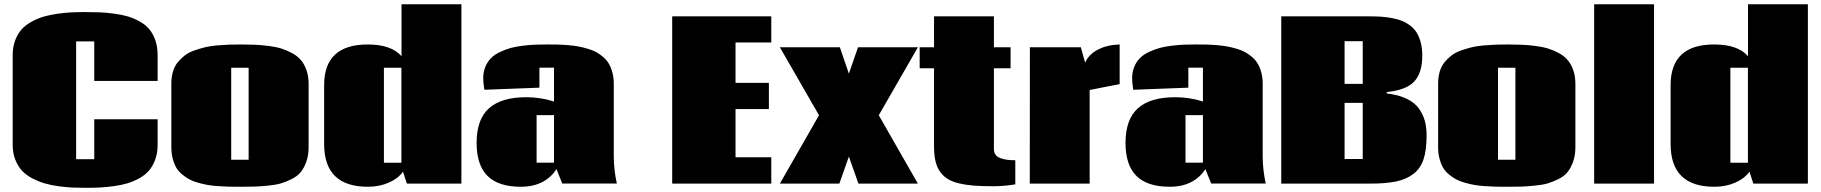

<svg xmlns="http://www.w3.org/2000/svg" viewBox="-20 -855 8481 894"><path d="M418.9 -662.1H334.5V-113.8H418.9V-299.8H713.9V-180.2Q713.9 -142.1 702.6 -111.6Q691.4 -81.1 673.6 -60.5Q655.8 -40 628.4 -24.9Q601.1 -9.8 573.5 -1.5Q545.9 6.8 509.8 11.7Q473.6 16.6 444.6 18.1Q415.5 19.5 378.9 19.5Q345.2 19.5 317.4 18.3Q289.6 17.1 253.2 12.2Q216.8 7.3 188.5 -1Q160.2 -9.3 130.9 -24.4Q101.6 -39.6 82.5 -60.1Q63.5 -80.6 51.3 -111.3Q39.1 -142.1 39.1 -180.7V-598.6Q39.1 -636.2 50.5 -666.7Q62 -697.3 80.3 -717.8Q98.6 -738.3 126.5 -753.7Q154.3 -769 182.4 -777.3Q210.4 -785.6 246.6 -790.8Q282.7 -795.9 312.3 -797.4Q341.8 -798.8 377.4 -798.8Q415.5 -798.8 444.8 -797.6Q474.1 -796.4 511 -791.5Q547.9 -786.6 575 -778.6Q602.1 -770.5 629.6 -755.4Q657.2 -740.2 674.6 -719.7Q691.9 -699.2 702.9 -668.5Q713.9 -637.7 713.9 -599.1V-478H418.9Z M1099.1 14.6Q1068.8 14.6 1046.9 14.2Q1024.9 13.7 996.1 11.7Q967.3 9.8 946.5 6.1Q925.8 2.4 901.6 -4.4Q877.4 -11.2 860.6 -20.5Q843.8 -29.8 826.9 -43.9Q810.1 -58.1 800 -75.7Q790 -93.3 783.9 -117.2Q777.8 -141.1 777.8 -169.9V-465.3Q777.8 -496.1 785.4 -521.7Q793 -547.4 807.9 -565.4Q822.8 -583.5 841.1 -597.4Q859.4 -611.3 884.8 -620.1Q910.2 -628.9 933.8 -634.8Q957.5 -640.6 988.5 -643.3Q1019.5 -646 1043.9 -647Q1068.4 -647.9 1099.6 -647.9Q1137.7 -647.9 1166.7 -646.7Q1195.8 -645.5 1230.5 -641.1Q1265.1 -636.7 1290.3 -628.9Q1315.4 -621.1 1340.6 -607.4Q1365.7 -593.8 1381.6 -574.7Q1397.5 -555.7 1407.2 -527.8Q1417 -500 1417 -464.8V-169.4Q1417 -131.8 1406.5 -102.5Q1396 -73.2 1380.6 -54Q1365.2 -34.7 1338.1 -21.2Q1311 -7.8 1287.6 -1Q1264.2 5.9 1226.6 9.5Q1189 13.2 1164.3 13.9Q1139.6 14.6 1099.1 14.6ZM1056.6 -111.3H1137.7V-539.6H1056.6Z M1849.1 -539.6H1767.6V-97.2H1849.1ZM1691.9 -647.9Q1802.2 -647.9 1849.6 -593.3V-835H2128.4V0H1874.5L1856.4 -55.7Q1833.5 -23.4 1789.8 -4.4Q1746.1 14.6 1692.9 14.6Q1489.3 14.6 1489.3 -184.1V-459Q1489.3 -647.9 1691.9 -647.9Z M2478.5 -318.8V-97.7H2559.6V-318.8ZM2837.9 -125.5Q2838.4 -63 2852.1 -0.5H2598.1L2570.8 -67.9Q2547.4 -29.3 2505.1 -7.3Q2462.9 14.6 2404.8 14.6Q2300.8 14.6 2250 -35.9Q2199.2 -86.4 2199.2 -189.5Q2199.2 -299.3 2256.8 -350.8Q2314.5 -402.3 2429.7 -402.3Q2498.5 -402.3 2559.6 -382.3V-540H2491.7V-446.8L2235.4 -437Q2230 -468.3 2230 -490.7Q2230 -521 2240.5 -545.4Q2251 -569.8 2267.8 -585.9Q2284.7 -602.1 2310.1 -613.8Q2335.4 -625.5 2359.9 -632.1Q2384.3 -638.7 2416 -642.3Q2447.8 -646 2471.7 -647Q2495.6 -647.9 2524.9 -647.9Q2553.2 -647.9 2575.2 -647.5Q2597.2 -647 2624.5 -644.8Q2651.9 -642.6 2672.9 -638.7Q2693.8 -634.8 2717 -627.9Q2740.2 -621.1 2757.1 -611.8Q2773.9 -602.5 2789.8 -588.6Q2805.7 -574.7 2815.7 -557.1Q2825.7 -539.6 2831.8 -516.1Q2837.9 -492.7 2837.9 -464.8Z M3571.3 -778.8V-657.2H3404.8V-469.2H3560.1V-347.2H3404.8V-122.6H3571.3V0H3109.9V-778.8Z M3611.3 0 3793.5 -318.4 3611.3 -634.8H3890.6L3932.6 -512.2L3975.1 -634.8H4253.9L4071.8 -318.4L4253.9 0H3977.1L3932.6 -126L3888.2 0Z M4707.5 3.4Q4707.5 3.4 4704.6 3.9Q4701.7 4.4 4696.3 5.1Q4690.9 5.9 4683.8 6.8Q4676.8 7.8 4667.5 8.8Q4658.2 9.8 4648.4 10.5Q4638.7 11.2 4627.2 11.7Q4615.7 12.2 4604.5 12.2Q4551.8 12.2 4514.4 9.3Q4477.1 6.3 4444.6 -1.5Q4412.1 -9.3 4391.6 -22.5Q4371.1 -35.6 4356.4 -56.6Q4341.8 -77.6 4335.4 -106.7Q4329.1 -135.7 4329.1 -175.3V-537.1H4262.2V-634.8H4329.1V-778.8H4607.9V-634.8H4685.5V-537.1H4607.9V-160.2Q4607.9 -145 4615.7 -134.5Q4623.5 -124 4638.2 -118.7Q4652.8 -113.3 4669.2 -111.1Q4685.5 -108.9 4707.5 -108.9Z M4774.9 0 4775.4 -634.8H5012.7L5032.7 -563Q5048.8 -601.6 5092.3 -624Q5135.7 -646.5 5193.4 -647.9V-463.4L5053.7 -436V0Z M5500 -318.8V-97.7H5581.1V-318.8ZM5859.4 -125.5Q5859.9 -63 5873.5 -0.5H5619.6L5592.3 -67.9Q5568.8 -29.3 5526.6 -7.3Q5484.4 14.6 5426.3 14.6Q5322.3 14.6 5271.5 -35.9Q5220.7 -86.4 5220.7 -189.5Q5220.7 -299.3 5278.3 -350.8Q5335.9 -402.3 5451.2 -402.3Q5520 -402.3 5581.1 -382.3V-540H5513.2V-446.8L5256.8 -437Q5251.5 -468.3 5251.5 -490.7Q5251.5 -521 5262 -545.4Q5272.5 -569.8 5289.3 -585.9Q5306.2 -602.1 5331.5 -613.8Q5356.9 -625.5 5381.3 -632.1Q5405.8 -638.7 5437.5 -642.3Q5469.2 -646 5493.2 -647Q5517.1 -647.9 5546.4 -647.9Q5574.7 -647.9 5596.7 -647.5Q5618.7 -647 5646 -644.8Q5673.3 -642.6 5694.3 -638.7Q5715.3 -634.8 5738.5 -627.9Q5761.7 -621.1 5778.6 -611.8Q5795.4 -602.5 5811.3 -588.6Q5827.1 -574.7 5837.2 -557.1Q5847.2 -539.6 5853.3 -516.1Q5859.4 -492.7 5859.4 -464.8Z M6240.7 -464.4H6325.2V-663.1H6240.7ZM6240.7 -114.7H6325.2V-376H6240.7ZM6437 -426.3V-419.9Q6491.7 -413.6 6529.5 -395.3Q6567.4 -377 6586.9 -349.4Q6606.4 -321.8 6614.5 -291.7Q6622.6 -261.7 6622.6 -224.6Q6622.6 -156.7 6608.4 -113.5Q6594.2 -70.3 6560.8 -44.9Q6527.3 -19.5 6479.5 -9.8Q6431.6 0 6357.4 0H5945.8V-778.8H6359.4Q6389.2 -778.8 6413.1 -777.1Q6437 -775.4 6462.9 -770.5Q6488.8 -765.6 6508.5 -757.6Q6528.3 -749.5 6546.6 -735.6Q6564.9 -721.7 6576.7 -702.6Q6588.4 -683.6 6595.5 -656.5Q6602.5 -629.4 6602.5 -595.2Q6602.5 -517.6 6566.2 -476.8Q6529.8 -436 6437 -426.3Z M6997.6 14.6Q6967.3 14.6 6945.3 14.2Q6923.3 13.7 6894.5 11.7Q6865.7 9.8 6845 6.1Q6824.2 2.4 6800 -4.4Q6775.9 -11.2 6759 -20.5Q6742.2 -29.8 6725.3 -43.9Q6708.5 -58.1 6698.5 -75.7Q6688.5 -93.3 6682.4 -117.2Q6676.3 -141.1 6676.3 -169.9V-465.3Q6676.3 -496.1 6683.8 -521.7Q6691.4 -547.4 6706.3 -565.4Q6721.2 -583.5 6739.5 -597.4Q6757.8 -611.3 6783.2 -620.1Q6808.6 -628.9 6832.3 -634.8Q6856 -640.6 6887 -643.3Q6918 -646 6942.4 -647Q6966.8 -647.9 6998 -647.9Q7036.1 -647.9 7065.2 -646.7Q7094.2 -645.5 7128.9 -641.1Q7163.6 -636.7 7188.7 -628.9Q7213.9 -621.1 7239 -607.4Q7264.2 -593.8 7280 -574.7Q7295.9 -555.7 7305.7 -527.8Q7315.4 -500 7315.4 -464.8V-169.4Q7315.4 -131.8 7304.9 -102.5Q7294.4 -73.2 7279.1 -54Q7263.7 -34.7 7236.6 -21.2Q7209.5 -7.8 7186 -1Q7162.6 5.9 7125 9.5Q7087.4 13.2 7062.7 13.9Q7038.1 14.6 6997.6 14.6ZM6955.1 -111.3H7036.1V-539.6H6955.1Z M7681.6 0H7402.8V-835H7681.6Z M8118.7 -539.6H8037.1V-97.2H8118.7ZM7961.4 -647.9Q8071.8 -647.9 8119.1 -593.3V-835H8397.9V0H8144L8126 -55.7Q8103 -23.4 8059.3 -4.4Q8015.6 14.6 7962.4 14.6Q7758.8 14.6 7758.8 -184.1V-459Q7758.8 -647.9 7961.4 -647.9Z"/></svg>

Font: Coda ExtraBold
Style: Regular
Weight: 800
Version: Version 2.001; ttfautohint (v0.8) -r 50 -G 200 -x